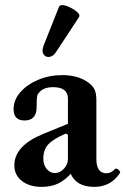

<svg xmlns="http://www.w3.org/2000/svg" viewBox="-20 -718 489 749"><path d="M143 11Q95 11 65.5 -12Q36 -35 36 -73Q36 -149 147 -195L245 -235V-333Q245 -378 187 -378Q145 -378 128 -351Q125 -347 124 -335.5Q123 -324 123 -301Q123 -248 76 -248Q33 -248 33 -292Q33 -328 59 -358Q85 -388 128.5 -406.5Q172 -425 223 -425Q280 -425 319 -400Q340 -386 348 -370.5Q356 -355 356 -327V-97Q356 -42 396 -42Q413 -42 429 -59Q434 -63 442.5 -55.5Q451 -48 448 -43Q412 11 348 11Q278 11 256 -40Q231 -13 204.5 -1Q178 11 143 11ZM194 -43Q214 -43 229.5 -60Q245 -77 245 -97V-192L237 -197Q188 -176 168.5 -155Q149 -134 149 -99Q149 -75 162 -59Q175 -43 194 -43ZM200 -517Q188 -498 173 -496Q158 -494 150 -506Q142 -518 150 -540L210 -691Q212 -698 223 -698Q235 -698 252.5 -689.5Q270 -681 282 -670Q294 -659 288 -651Z"/></svg>

Font: Junicode SmExp
Style: Bold
Weight: 700
Width: 6
Designer: Peter S. Baker
Version: Version 2.205; ttfautohint (v1.8.4)